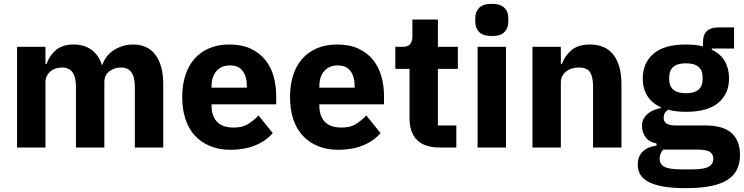

<svg xmlns="http://www.w3.org/2000/svg" viewBox="-20 -769 3878 1001"><path d="M69 0V-525H217V-436H223Q237 -478 271 -507.5Q305 -537 364 -537Q418 -537 456 -510Q494 -483 511 -431H514Q521 -453 535.5 -472.5Q550 -492 571 -506Q592 -520 618 -528.5Q644 -537 674 -537Q750 -537 790.5 -483Q831 -429 831 -329V0H683V-317Q683 -417 611 -417Q578 -417 551 -398Q524 -379 524 -340V0H376V-317Q376 -417 304 -417Q288 -417 272.5 -412.5Q257 -408 244.5 -398Q232 -388 224.5 -373.5Q217 -359 217 -340V0Z M1182 12Q1122 12 1075 -7.5Q1028 -27 995.5 -62.5Q963 -98 946.5 -149Q930 -200 930 -263Q930 -325 946 -375.5Q962 -426 993.5 -462Q1025 -498 1071 -517.5Q1117 -537 1176 -537Q1241 -537 1287.5 -515Q1334 -493 1363.5 -456Q1393 -419 1406.5 -370.5Q1420 -322 1420 -269V-225H1083V-217Q1083 -165 1111 -134.5Q1139 -104 1199 -104Q1245 -104 1274 -122.5Q1303 -141 1328 -167L1402 -75Q1367 -34 1310.5 -11Q1254 12 1182 12ZM1179 -428Q1134 -428 1108.5 -398.5Q1083 -369 1083 -320V-312H1267V-321Q1267 -369 1245.5 -398.5Q1224 -428 1179 -428Z M1744 12Q1684 12 1637 -7.5Q1590 -27 1557.5 -62.5Q1525 -98 1508.5 -149Q1492 -200 1492 -263Q1492 -325 1508 -375.5Q1524 -426 1555.5 -462Q1587 -498 1633 -517.5Q1679 -537 1738 -537Q1803 -537 1849.5 -515Q1896 -493 1925.5 -456Q1955 -419 1968.5 -370.5Q1982 -322 1982 -269V-225H1645V-217Q1645 -165 1673 -134.5Q1701 -104 1761 -104Q1807 -104 1836 -122.5Q1865 -141 1890 -167L1964 -75Q1929 -34 1872.5 -11Q1816 12 1744 12ZM1741 -428Q1696 -428 1670.5 -398.5Q1645 -369 1645 -320V-312H1829V-321Q1829 -369 1807.5 -398.5Q1786 -428 1741 -428Z M2271 0Q2194 0 2154.5 -39Q2115 -78 2115 -153V-410H2041V-525H2078Q2108 -525 2119 -539.5Q2130 -554 2130 -581V-667H2263V-525H2367V-410H2263V-115H2359V0Z M2544 -581Q2499 -581 2478.5 -601.5Q2458 -622 2458 -654V-676Q2458 -708 2478.5 -728.5Q2499 -749 2544 -749Q2589 -749 2609.5 -728.5Q2630 -708 2630 -676V-654Q2630 -622 2609.5 -601.5Q2589 -581 2544 -581ZM2470 -525H2618V0H2470Z M2756 0V-525H2904V-436H2910Q2924 -477 2959 -507Q2994 -537 3056 -537Q3137 -537 3178.5 -483Q3220 -429 3220 -329V0H3072V-317Q3072 -368 3056 -392.5Q3040 -417 2999 -417Q2981 -417 2964 -412.5Q2947 -408 2933.5 -398Q2920 -388 2912 -373.5Q2904 -359 2904 -340V0Z M3838 38Q3838 80 3823.5 112Q3809 144 3776 166.5Q3743 189 3688.5 200.5Q3634 212 3554 212Q3486 212 3438.5 203.5Q3391 195 3361.5 179.5Q3332 164 3318.5 141.5Q3305 119 3305 90Q3305 46 3331 21Q3357 -4 3403 -10V-21Q3365 -28 3346 -53.5Q3327 -79 3327 -113Q3327 -134 3335.5 -149.5Q3344 -165 3357.5 -176.5Q3371 -188 3389 -195Q3407 -202 3425 -206V-210Q3377 -232 3354 -270.5Q3331 -309 3331 -360Q3331 -440 3386.5 -488.5Q3442 -537 3556 -537Q3608 -537 3645 -527V-547Q3645 -589 3665.5 -607.5Q3686 -626 3724 -626H3807V-516H3691V-510Q3737 -488 3759 -449.5Q3781 -411 3781 -360Q3781 -281 3725.5 -233.5Q3670 -186 3556 -186Q3505 -186 3463 -197Q3440 -182 3440 -155Q3440 -136 3454.5 -125.5Q3469 -115 3503 -115H3655Q3751 -115 3794.5 -75Q3838 -35 3838 38ZM3699 58Q3699 35 3681 23Q3663 11 3618 11H3438Q3428 21 3423.5 33.5Q3419 46 3419 58Q3419 87 3444 100.5Q3469 114 3529 114H3589Q3649 114 3674 100.5Q3699 87 3699 58ZM3556 -283Q3600 -283 3621.5 -301.5Q3643 -320 3643 -355V-367Q3643 -402 3621.5 -420.5Q3600 -439 3556 -439Q3512 -439 3490.5 -420.5Q3469 -402 3469 -367V-355Q3469 -320 3490.5 -301.5Q3512 -283 3556 -283Z"/></svg>

Font: IBM Plex Sans Hebrew
Style: Bold
Weight: 700
Designer: Mike Abbink, Paul van der Laan, Pieter van Rosmalen, Yanek Iontef
Foundry: Bold Monday
Version: Version 1.2